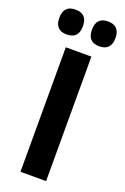

<svg xmlns="http://www.w3.org/2000/svg" viewBox="-172 -876 604 926"><g transform="rotate(20 130.0 -413.0)"><path d="M195.5 0H64V-639H195.5ZM46 -698.5Q16 -698.5 1 -714.8Q-14 -731 -14 -760.5V-764Q-14 -793.5 1 -809.8Q16 -826 46 -826Q77.5 -826 92.2 -809.8Q107 -793.5 107 -764V-760.5Q107 -731 92.2 -714.8Q77.5 -698.5 46 -698.5ZM213.5 -698.5Q183 -698.5 168.2 -714.8Q153.5 -731 153.5 -760.5V-764Q153.5 -793.5 168.2 -809.8Q183 -826 213.5 -826Q244 -826 259 -809.8Q274 -793.5 274 -764V-760.5Q274 -731 259 -714.8Q244 -698.5 213.5 -698.5Z"/></g></svg>

Font: Anek Gujarati Medium SemiBold
Style: Regular
Weight: 600
Version: Version 1.003